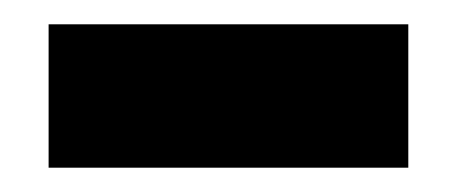

<svg xmlns="http://www.w3.org/2000/svg" viewBox="-20 -775 376 158"><path d="M20 -755H316V-637H20Z"/></svg>

Font: Protest Strike
Style: Regular
Weight: 400
Designer: Octavio Pardo
Foundry: Ashler Design
Version: Version 2.005; ttfautohint (v1.8.4.7-5d5b)